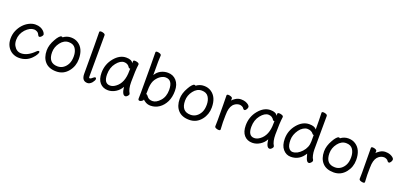

<svg xmlns="http://www.w3.org/2000/svg" viewBox="17 -1682 5598 2675"><g transform="rotate(20 2816.5 -344.0)"><path d="M250 23.9Q195.8 23.9 150.4 -1.5Q105 -26.9 77.4 -75.4Q49.8 -124 49.8 -189.9Q49.8 -254.9 73 -308.8Q96.2 -362.8 133.5 -403.8Q170.9 -444.8 218.5 -468.5Q266.1 -492.2 311 -492.2Q355 -492.2 384 -480Q413.1 -467.8 430.7 -451.4Q448.2 -435.1 456.1 -420.4Q463.9 -405.8 463.9 -400.9Q463.9 -382.8 447 -366Q430.2 -349.1 418.9 -349.1Q406.7 -349.1 401.9 -356.9Q382.8 -395 372.1 -401.9Q344.2 -420.9 314.9 -420.9Q253.9 -420.9 191.9 -356Q129.9 -286.1 129.9 -199.2Q129.9 -149.4 148.9 -115.2Q187 -46.4 256.8 -45.9Q351.1 -45.9 449.2 -144Q466.3 -161.1 477.1 -161.1Q492.2 -161.1 492.2 -146Q492.2 -134.8 477.5 -108.4Q462.9 -82 433.1 -51.8Q359.9 23.9 250 23.9Z M796.9 -48.8Q843.8 -48.8 880.9 -74.5Q918 -100.1 940.4 -144.5Q962.9 -189 962.9 -257.8Q962.9 -325.7 931.9 -372.8Q900.9 -419.9 830.8 -419.9Q760.7 -419.9 709.7 -353.5Q658.7 -287.1 658.7 -208Q658.7 -48.8 796.9 -48.8ZM802.7 23.9Q693.8 23.9 636.7 -38.6Q579.6 -101.1 579.6 -207Q579.6 -289.1 630.9 -377Q650.9 -414.1 671.9 -437Q692.9 -460 706.5 -460Q719.7 -460 724.6 -453.1Q776.4 -492.2 838.6 -492.2Q900.9 -492.2 945.8 -461.9Q1042 -398.9 1042 -245.1Q1042 -141.1 979 -62Q910.6 23.9 802.7 23.9Z M1267.1 26.9Q1184.1 26.9 1182.1 -75.2Q1182.1 -590.3 1179.2 -696.8Q1179.2 -712.9 1204.1 -712.9Q1223.1 -712.9 1244.1 -704.3Q1265.1 -695.8 1265.1 -679.2Q1263.2 -590.3 1263.2 -78.1Q1263.2 -53.2 1266.4 -49.6Q1269.5 -45.9 1275.4 -45.9Q1294.4 -46.9 1319.3 -71.8Q1333.5 -85 1345.2 -85Q1360.4 -85 1360.4 -63Q1360.4 -44.9 1332.5 -8.8Q1300.3 26.9 1267.1 26.9Z M1574.2 -47.9Q1616.2 -47.9 1657.2 -79.1Q1759.3 -153.3 1758.8 -330.1L1759.8 -365.2H1751Q1742.2 -365.2 1736.8 -372.1Q1708 -421.9 1651.9 -421.9Q1594.7 -421.9 1539.3 -352.1Q1483.9 -282.2 1483.9 -180.2Q1484.4 -47.9 1574.2 -47.9ZM1570.8 23.9Q1494.6 23.9 1449.2 -27.6Q1403.8 -79.1 1403.8 -174.8Q1403.8 -301.8 1481.9 -397Q1560.1 -492.2 1657.2 -492.2Q1739.3 -492.2 1761.2 -445.8V-475.1Q1761.2 -491.2 1786.1 -491.2Q1806.2 -491.2 1827.6 -483.2Q1849.1 -475.1 1849.1 -458Q1835.9 -368.2 1835.9 -194.8Q1835.9 -91.8 1870.1 -38.1Q1873 -32.2 1873 -24.9Q1873 -16.1 1857.9 1.5Q1842.8 19 1824.2 19Q1778.3 19 1765.1 -98.1Q1737.3 -43.9 1683.1 -10Q1628.9 23.9 1570.8 23.9Z M2371.6 -272Q2371.6 -419.9 2266.6 -419.9Q2234.4 -419.9 2198 -398.4Q2161.6 -377 2130.6 -332Q2099.6 -287.1 2093.8 -209Q2090.8 -167 2090.8 -110.8L2089.8 -109.9Q2089.8 -108.9 2091.8 -108.9Q2106 -108.9 2122.6 -84Q2147.9 -46.9 2203.9 -46.9Q2259.8 -46.9 2315.7 -108.9Q2371.6 -170.9 2371.6 -272ZM2200.7 22.9Q2159.7 22.9 2128.2 4.9Q2096.7 -13.2 2086.9 -26.9V-29.8L2085.9 -21Q2084 -12.2 2067.4 -0.5Q2050.8 11.2 2035.6 11.2Q2012.7 11.2 2012.7 -15.1L2014.6 -106Q2014.6 -592.8 2011.7 -699.2Q2011.7 -715.3 2035.6 -714.8Q2054.7 -714.8 2075.7 -706.5Q2096.7 -698.2 2096.7 -681.2L2092.8 -591.8V-391.1Q2122.6 -441.9 2170.7 -467Q2218.8 -492.2 2274.9 -492.2Q2353 -492.2 2402.3 -437Q2451.7 -381.8 2451.7 -287.1Q2451.7 -192.9 2418.2 -124.5Q2384.8 -56.2 2327.6 -16.6Q2270.5 22.9 2200.7 22.9Z M2768.6 -48.8Q2815.4 -48.8 2852.5 -74.5Q2889.6 -100.1 2912.1 -144.5Q2934.6 -189 2934.6 -257.8Q2934.6 -325.7 2903.6 -372.8Q2872.6 -419.9 2802.5 -419.9Q2732.4 -419.9 2681.4 -353.5Q2630.4 -287.1 2630.4 -208Q2630.4 -48.8 2768.6 -48.8ZM2774.4 23.9Q2665.5 23.9 2608.4 -38.6Q2551.3 -101.1 2551.3 -207Q2551.3 -289.1 2602.5 -377Q2622.6 -414.1 2643.6 -437Q2664.6 -460 2678.2 -460Q2691.4 -460 2696.3 -453.1Q2748 -492.2 2810.3 -492.2Q2872.6 -492.2 2917.5 -461.9Q3013.7 -398.9 3013.7 -245.1Q3013.7 -141.1 2950.7 -62Q2882.3 23.9 2774.4 23.9Z M3210 16.1Q3190.9 16.1 3169.9 7.6Q3148.9 -1 3148.9 -18.1L3150.9 -106Q3150.9 -367.2 3147.9 -474.1Q3147.9 -490.2 3171.9 -490.2Q3190.9 -490.2 3211.9 -481.7Q3232.9 -473.1 3232.9 -458Q3232.9 -436 3231.9 -428.2Q3243.2 -444.3 3277.8 -466.8Q3315.9 -491.7 3358.9 -492.2Q3400.9 -492.2 3428 -481.7Q3455.1 -471.2 3473.1 -456.1Q3491.2 -440.9 3491.2 -423.8Q3491.2 -407.7 3478 -387.9Q3464.8 -368.2 3452.1 -368.2Q3438 -368.2 3430.2 -380.9Q3421.4 -397.9 3401.1 -406.5Q3380.9 -415 3367.2 -415Q3327.1 -415 3293 -390.1Q3243.2 -354 3232.9 -265.1Q3229 -230 3229 -106L3233.9 0Q3233.9 16.1 3210 16.1Z M3712.9 -47.9Q3754.9 -47.9 3795.9 -79.1Q3897.9 -153.3 3897.5 -330.1L3898.4 -365.2H3889.6Q3880.9 -365.2 3875.5 -372.1Q3846.7 -421.9 3790.5 -421.9Q3733.4 -421.9 3678 -352.1Q3622.6 -282.2 3622.6 -180.2Q3623 -47.9 3712.9 -47.9ZM3709.5 23.9Q3633.3 23.9 3587.9 -27.6Q3542.5 -79.1 3542.5 -174.8Q3542.5 -301.8 3620.6 -397Q3698.7 -492.2 3795.9 -492.2Q3877.9 -492.2 3899.9 -445.8V-475.1Q3899.9 -491.2 3924.8 -491.2Q3944.8 -491.2 3966.3 -483.2Q3987.8 -475.1 3987.8 -458Q3974.6 -368.2 3974.6 -194.8Q3974.6 -91.8 4008.8 -38.1Q4011.7 -32.2 4011.7 -24.9Q4011.7 -16.1 3996.6 1.5Q3981.4 19 3962.9 19Q3917 19 3903.8 -98.1Q3876 -43.9 3821.8 -10Q3767.6 23.9 3709.5 23.9Z M4281.2 -47.9Q4350.1 -47.9 4414.3 -116.9Q4478.5 -186 4478.5 -275.9V-367.2L4479.5 -369.1Q4479.5 -371.1 4475.6 -371.1Q4466.8 -371.1 4460.4 -377.9Q4429.7 -421.9 4367.2 -421.9Q4338.4 -421.9 4306.4 -402.3Q4274.4 -382.8 4250.5 -349.1Q4197.3 -273.9 4197.3 -196Q4197.3 -118.2 4222.2 -83Q4247.1 -47.9 4281.2 -47.9ZM4280.3 23.9Q4211.4 23.9 4164.3 -31Q4117.2 -85.9 4117.2 -186Q4117.2 -306.2 4194.8 -399.2Q4272.5 -492.2 4372.6 -492.2Q4451.7 -492.2 4478.5 -453.1Q4478.5 -593.3 4474.6 -699.2Q4474.6 -715.3 4498.5 -714.8Q4517.6 -714.8 4538.1 -706.5Q4558.6 -698.2 4558.6 -681.2Q4556.6 -592.3 4556.2 -185.1Q4556.2 -143.1 4565.2 -102.5Q4574.2 -62 4589.4 -42Q4592.3 -36.1 4592.3 -27.8Q4592.3 -18.1 4576.9 0Q4561.5 18.1 4544.4 18.1Q4516.6 18.1 4499 -35.9Q4481.4 -89.8 4481.4 -96.2Q4409.2 23.9 4280.3 23.9Z M4909.2 -48.8Q4956.1 -48.8 4993.2 -74.5Q5030.3 -100.1 5052.7 -144.5Q5075.2 -189 5075.2 -257.8Q5075.2 -325.7 5044.2 -372.8Q5013.2 -419.9 4943.1 -419.9Q4873 -419.9 4822 -353.5Q4771 -287.1 4771 -208Q4771 -48.8 4909.2 -48.8ZM4915 23.9Q4806.2 23.9 4749 -38.6Q4691.9 -101.1 4691.9 -207Q4691.9 -289.1 4743.2 -377Q4763.2 -414.1 4784.2 -437Q4805.2 -460 4818.8 -460Q4832 -460 4836.9 -453.1Q4888.7 -492.2 4950.9 -492.2Q5013.2 -492.2 5058.1 -461.9Q5154.3 -398.9 5154.3 -245.1Q5154.3 -141.1 5091.3 -62Q5022.9 23.9 4915 23.9Z M5350.6 16.1Q5331.5 16.1 5310.5 7.6Q5289.6 -1 5289.6 -18.1L5291.5 -106Q5291.5 -367.2 5288.6 -474.1Q5288.6 -490.2 5312.5 -490.2Q5331.5 -490.2 5352.5 -481.7Q5373.5 -473.1 5373.5 -458Q5373.5 -436 5372.6 -428.2Q5383.8 -444.3 5418.5 -466.8Q5456.5 -491.7 5499.5 -492.2Q5541.5 -492.2 5568.6 -481.7Q5595.7 -471.2 5613.8 -456.1Q5631.8 -440.9 5631.8 -423.8Q5631.8 -407.7 5618.7 -387.9Q5605.5 -368.2 5592.8 -368.2Q5578.6 -368.2 5570.8 -380.9Q5562 -397.9 5541.7 -406.5Q5521.5 -415 5507.8 -415Q5467.8 -415 5433.6 -390.1Q5383.8 -354 5373.5 -265.1Q5369.6 -230 5369.6 -106L5374.5 0Q5374.5 16.1 5350.6 16.1Z"/></g></svg>

Font: LXGW WenKai Screen R
Style: Regular
Weight: 400
Designer: Fontworks Inc.
Version: Version 1.235;May 31, 2022